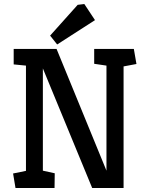

<svg xmlns="http://www.w3.org/2000/svg" viewBox="-20 -934 735 954"><path d="M57 0 45 -72 109 -85V-608L48 -614V-691H261L509 -86V-608L448 -617V-691H645L658 -616L594 -604V0H438L193 -594V-86L252 -73L251 0ZM264 -713 229 -757 366 -910 399 -914 452 -834Z"/></svg>

Font: Kreon Light
Style: Regular
Weight: 400
Version: Version 2.002